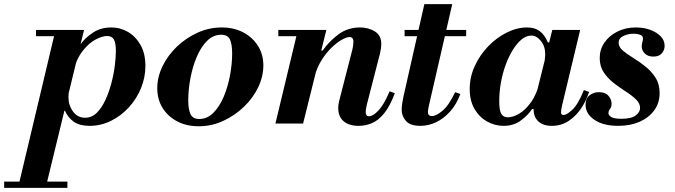

<svg xmlns="http://www.w3.org/2000/svg" viewBox="-135 -594 3247 923"><path d="M-42 282 132 -450H269L91 282ZM-115 309V279H189V309ZM296 11Q248 11 220 -8.5Q192 -28 177 -62H170L197 -163Q196 -153 195 -144Q194 -135 194 -128Q194 -88 216 -58Q238 -28 274 -28Q306 -28 330 -51.5Q354 -75 371.5 -113Q389 -151 400.5 -194.5Q412 -238 417 -279Q422 -320 422 -349Q422 -389 412 -405Q402 -421 380 -421Q357 -421 324.5 -404Q292 -387 262 -348.5Q232 -310 215 -245L247 -383H254Q273 -411 311 -436.5Q349 -462 400 -462Q444 -462 481 -440Q518 -418 541 -377Q564 -336 564 -277Q564 -222 543 -170.5Q522 -119 484.5 -78Q447 -37 398.5 -13Q350 11 296 11ZM38 -420V-450H257V-420Z M820 13Q761 13 716 -11Q671 -35 646 -76Q621 -117 621 -170Q621 -223 646 -275Q671 -327 714.5 -369Q758 -411 814 -436.5Q870 -462 931 -462Q990 -462 1035 -438Q1080 -414 1105.5 -373Q1131 -332 1131 -280Q1131 -226 1106 -174Q1081 -122 1037 -80Q993 -38 937.5 -12.5Q882 13 820 13ZM823 -22Q861 -22 890.5 -51.5Q920 -81 940 -128Q960 -175 970.5 -230.5Q981 -286 981 -337Q981 -381 970.5 -404Q960 -427 928 -427Q890 -427 860.5 -397.5Q831 -368 811 -321Q791 -274 780.5 -218.5Q770 -163 770 -112Q770 -68 781 -45Q792 -22 823 -22Z M1589 11Q1543 11 1517 -11Q1491 -33 1491 -75Q1491 -85 1492.5 -92.5Q1494 -100 1495 -107L1559 -356Q1561 -363 1562.5 -375Q1564 -387 1564 -394Q1564 -405 1559 -410.5Q1554 -416 1545 -416Q1532 -416 1508.5 -403Q1485 -390 1459.5 -365.5Q1434 -341 1412 -306.5Q1390 -272 1378 -229L1409 -351H1416Q1446 -394 1491 -428Q1536 -462 1596 -462Q1636 -462 1667 -443Q1698 -424 1698 -382Q1698 -364 1692 -338L1628 -89Q1625 -76 1624 -68Q1623 -60 1623 -55Q1623 -35 1639 -35Q1658 -35 1684.5 -63Q1711 -91 1738 -155L1763 -146Q1740 -84 1712 -49.5Q1684 -15 1653 -2Q1622 11 1589 11ZM1189 0 1297 -450H1434L1322 0ZM1203 -420V-450H1422V-420Z M1886 11Q1837 11 1816.5 -12.5Q1796 -36 1796 -66Q1796 -80 1799 -99.5Q1802 -119 1805 -132L1905 -574H2039L1927 -87Q1924 -74 1923 -66Q1922 -58 1922 -55Q1922 -36 1942 -36Q1961 -36 1991.5 -61Q2022 -86 2053 -151L2078 -142Q2059 -91 2028 -57Q1997 -23 1960.5 -6Q1924 11 1886 11ZM1810 -420V-450H2106V-420Z M2286 11Q2244 11 2206.5 -10Q2169 -31 2146 -70.5Q2123 -110 2123 -166Q2123 -224 2147.5 -277Q2172 -330 2212 -371.5Q2252 -413 2301 -437.5Q2350 -462 2399 -462Q2436 -462 2459.5 -444.5Q2483 -427 2499 -390H2506L2483 -299Q2484 -309 2485 -317.5Q2486 -326 2486 -333Q2486 -372 2465 -397.5Q2444 -423 2420 -423Q2395 -423 2372.5 -404.5Q2350 -386 2330.5 -354.5Q2311 -323 2296 -282.5Q2281 -242 2273 -197Q2265 -152 2265 -107Q2265 -63 2275 -46.5Q2285 -30 2307 -30Q2330 -30 2360 -47Q2390 -64 2418 -103Q2446 -142 2462 -208L2430 -70H2423Q2405 -42 2370 -15.5Q2335 11 2286 11ZM2517 11Q2491 11 2471.5 2Q2452 -7 2441 -25Q2430 -43 2430 -70Q2430 -82 2433 -97.5Q2436 -113 2446 -153L2520 -450H2654L2567 -87Q2564 -74 2563 -65.5Q2562 -57 2562 -54Q2562 -41 2574 -41Q2589 -41 2616.5 -66.5Q2644 -92 2672 -161L2697 -152Q2684 -111 2659 -73.5Q2634 -36 2598.5 -12.5Q2563 11 2517 11Z M2837 11Q2765 11 2722.5 -18Q2680 -47 2680 -90Q2680 -121 2699.5 -136Q2719 -151 2744 -151Q2775 -151 2790 -133.5Q2805 -116 2805 -96Q2805 -79 2797.5 -70Q2790 -61 2790 -50Q2790 -40 2803.5 -31.5Q2817 -23 2852 -23Q2900 -23 2921 -39Q2942 -55 2942 -75Q2942 -97 2922.5 -116Q2903 -135 2874 -153.5Q2845 -172 2816 -194.5Q2787 -217 2767.5 -246Q2748 -275 2748 -315Q2748 -356 2770.5 -389Q2793 -422 2832.5 -442Q2872 -462 2922 -462Q2960 -462 2991 -450.5Q3022 -439 3041 -419.5Q3060 -400 3060 -374Q3060 -353 3046.5 -337.5Q3033 -322 3006 -322Q2979 -322 2964.5 -337Q2950 -352 2950 -371Q2950 -382 2953 -391.5Q2956 -401 2956 -408Q2956 -422 2942 -427Q2928 -432 2911 -432Q2886 -432 2862.5 -421.5Q2839 -411 2839 -388Q2839 -368 2859 -351Q2879 -334 2908.5 -316Q2938 -298 2967 -275Q2996 -252 3016 -221Q3036 -190 3036 -146Q3036 -99 3010 -63.5Q2984 -28 2939.5 -8.5Q2895 11 2837 11Z"/></svg>

Font: Libre Bodoni
Style: Bold Italic
Weight: 700
Italic angle: -13°
Version: Version 2.005;gftools[0.9.23]